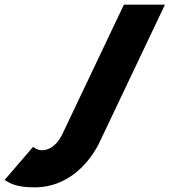

<svg xmlns="http://www.w3.org/2000/svg" viewBox="-77 -533 732 828"><path d="M457.4 -513 192.1 45C169.3 93 135.9 115 103.8 115C81.8 115 65.9 100 65.9 100L-57.1 243C-37.3 254 -15.3 275 73.1 275C215.8 275 309.7 170 353 79L634.4 -513Z"/></svg>

Font: Hussar
Style: BdSuprExtOblFive
Weight: 700
Foundry: Cannot Into Space Fonts
Version: Version 2.00